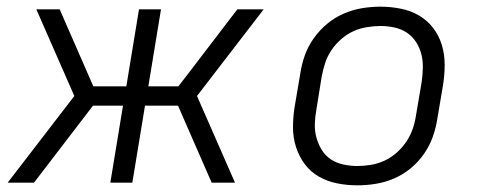

<svg xmlns="http://www.w3.org/2000/svg" viewBox="-20 -548 1440 576"><path d="M3 0 203 -260 89 -520H159L260 -289H359L397 -520H463L425 -289H515L543 -325L692 -520H771L571 -260L685 0H615L514 -231H415L377 0H311L349 -231H259L82 0Z M1052 8Q1021 8 991 2Q961 -4 936 -18.5Q911 -33 894 -56Q877 -79 868 -107Q859 -135 859 -166Q859 -197 864 -228L881 -328Q885 -355 894.5 -382Q904 -409 921.5 -433.5Q939 -458 962 -477Q985 -496 1012 -507.5Q1039 -519 1066.5 -523.5Q1094 -528 1121 -528Q1152 -528 1182 -522Q1212 -516 1237 -501.5Q1262 -487 1279.5 -464Q1297 -441 1305.5 -413Q1314 -385 1314 -354Q1314 -323 1309 -292L1292 -192Q1288 -165 1278.5 -138Q1269 -111 1252 -86.5Q1235 -62 1212 -43Q1189 -24 1162 -12.5Q1135 -1 1107 3.5Q1079 8 1052 8ZM1052 -50Q1072 -50 1093 -53.5Q1114 -57 1133.5 -66Q1153 -75 1170 -90Q1187 -105 1199 -123Q1211 -141 1218 -161Q1225 -181 1228 -202L1245 -302Q1248 -323 1248.5 -344.5Q1249 -366 1244 -385.5Q1239 -405 1228 -422Q1217 -439 1200.5 -450Q1184 -461 1163.5 -465.5Q1143 -470 1122 -470Q1102 -470 1080.5 -466.5Q1059 -463 1039.5 -454Q1020 -445 1003 -430Q986 -415 974 -397Q962 -379 955.5 -359Q949 -339 945 -318L929 -218Q925 -197 924.5 -175.5Q924 -154 929.5 -134.5Q935 -115 945.5 -98Q956 -81 972.5 -70Q989 -59 1010 -54.5Q1031 -50 1052 -50Z"/></svg>

Font: Iosevka Aile Light Oblique
Style: Regular
Weight: 300
Italic angle: -9°
Designer: Belleve Invis
Foundry: Belleve Invis
Version: Version 31.1.0; ttfautohint (v1.8.4)